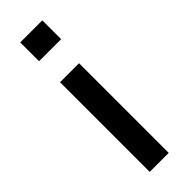

<svg xmlns="http://www.w3.org/2000/svg" viewBox="-244 -740 757 757"><g transform="rotate(-45 134.5 -361.0)"><path d="M179 0V-500H73V0ZM73 -617H196V-722H73Z"/></g></svg>

Font: Perun Medium
Style: Regular
Weight: 500
Foundry: Copyright (c) Stefan Peev, Context Ltd, 2016
Version: Version 1.089